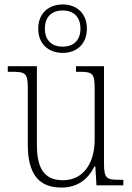

<svg xmlns="http://www.w3.org/2000/svg" viewBox="-20 -834 595 864"><path d="M262 -596C323 -596 371 -634 371 -705C371 -776 323 -814 262 -814C201 -814 152 -776 152 -705C152 -634 201 -596 262 -596ZM262 -624C217 -624 182 -649 182 -705C182 -762 217 -787 262 -787C307 -787 342 -762 342 -705C342 -649 307 -624 262 -624ZM256 10C331 10 377 -29 405 -85H409L414 0H535V-25H518C460 -25 448 -30 448 -99V-536H322V-511H332C397 -511 406 -506 406 -433V-205C406 -107 360 -23 263 -23C173 -23 146 -85 146 -183V-536H15V-511H30C94 -511 105 -506 105 -439V-184C105 -49 156 10 256 10Z"/></svg>

Font: Noto Serif Hebrew SemiCondensed ExtraLight
Style: Regular
Weight: 200
Width: 4
Designer: Monotype Design Team
Foundry: Monotype Imaging Inc.
Version: Version 2.004